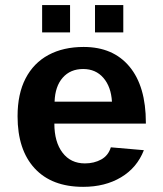

<svg xmlns="http://www.w3.org/2000/svg" viewBox="-20 -722 640 752"><path d="M305.7 9.8Q182.6 9.8 115.7 -62.7Q48.8 -135.3 48.8 -266.6Q48.8 -354.5 80.3 -415Q111.8 -475.6 169.9 -506.8Q228 -538.1 307.6 -538.1Q423.3 -538.1 487.3 -460.9Q551.3 -383.8 551.3 -241.7V-237.8H192.9Q192.9 -166 224.9 -124Q256.8 -82 312.5 -82Q348.6 -82 376.5 -97.4Q404.3 -112.8 414.1 -145L543.5 -133.8Q516.6 -64.9 454.1 -27.6Q391.6 9.8 305.7 9.8ZM305.7 -451.7Q255.4 -451.7 225.6 -417.7Q195.8 -383.8 193.8 -323.7H418.5Q415 -382.3 385 -417Q355 -451.7 305.7 -451.7ZM352.1 -595.2V-702.1H462.9V-595.2ZM145 -595.2V-702.1H254.4V-595.2Z"/></svg>

Font: Cousine
Style: Bold
Weight: 700
Monospace: yes
Designer: Steve Matteson
Foundry: Ascender Corporation
Version: Version 1.20